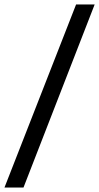

<svg xmlns="http://www.w3.org/2000/svg" viewBox="-68 -770 443 858"><path d="M272 -750H355L37 68H-48Z"/></svg>

Font: Bellota Text
Style: Bold Italic
Weight: 700
Italic angle: -7.5°
Designer: Kemie Guaida
Foundry: Kemie Guaida
Version: Version 4.001